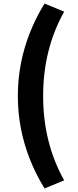

<svg xmlns="http://www.w3.org/2000/svg" viewBox="-20 -861 440 1086"><path d="M232 205Q81 -42 81 -318Q81 -594 232 -841L343 -795Q224 -583 224 -318Q224 -53 343 159Z"/></svg>

Font: Source Han Sans CN Heavy
Style: Bold
Weight: 900
Designer: Ryoko NISHIZUKA (kana & ideographs); Paul D. Hunt (Latin, Greek & Cyrillic); Wenlong ZHANG (bopomofo); Sandoll Communica
Foundry: Adobe Systems Incorporated
Version: Version 1.000;PS 1;hotconv 1.0.78;makeotf.lib2.5.61930